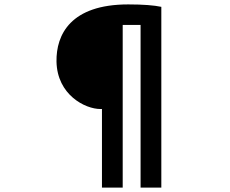

<svg xmlns="http://www.w3.org/2000/svg" viewBox="-20 -794 1040 870"><path d="M442 56H536V-681H617V56H711V-763C678 -770 629 -774 561 -774C300 -774 234 -637 236 -515C239 -364 366 -300 435 -300H442Z"/></svg>

Font: Noto Sans Mono CJK JP Bold
Style: Regular
Weight: 700
Designer: Ryoko NISHIZUKA (kana & ideographs); Paul D. Hunt (Latin, Greek & Cyrillic); Wenlong ZHANG (bopomofo); Sandoll Communica
Foundry: Adobe Systems Incorporated
Version: Version 1.004;PS 1.004;hotconv 1.0.82;makeotf.lib2.5.63406